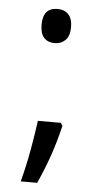

<svg xmlns="http://www.w3.org/2000/svg" viewBox="-50 -581 383 733"><g transform="rotate(5 141.5 -214.0)"><path d="M141 -417Q115 -417 100 -433Q85 -449 85 -483Q85 -548 141 -548Q167 -548 182.5 -532Q198 -516 198 -483Q198 -449 181.5 -433Q165 -417 141 -417ZM191 -116 198 -105Q184 -45 165 10Q146 65 121 120H58Q74 59 85 -2Q96 -63 103 -116Z"/></g></svg>

Font: Noto Sans Bengali UI Condensed
Style: Regular
Weight: 400
Width: 3
Designer: Jelle Bosma - Monotype Design Team
Foundry: Monotype Imaging Inc.
Version: Version 2.003; ttfautohint (v1.8.4.7-5d5b)